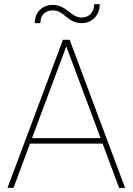

<svg xmlns="http://www.w3.org/2000/svg" viewBox="-20 -902 637 922"><path d="M580.6 0 314.5 -710.9H282.2L16.1 0H44.9L124 -212.4H472.7L551.8 0ZM298.3 -679.2 462.9 -238.8H133.8ZM432.1 -881.8C432.1 -840.8 405.8 -817.9 373 -817.9C317.9 -817.9 301.3 -878.4 232.9 -878.4C209 -878.4 188.5 -870.6 171.9 -855C155.3 -839.4 147 -817.9 147 -791H173.8C173.8 -832 200.2 -852.1 232.9 -852.1C291.5 -852.1 301.8 -791 373 -791C397 -791 417.5 -799.3 434.1 -816.4C450.7 -833 459 -855 459 -881.8Z"/></svg>

Font: Vazirmatn Thin
Style: Regular
Weight: 100
Designer: Saber Rastikerdar
Foundry: Saber Rastikerdar
Version: Version 33.003